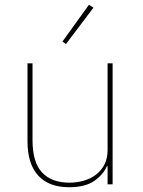

<svg xmlns="http://www.w3.org/2000/svg" viewBox="-20 -771 596 803"><path d="M430 -76H427Q413 -42 375 -15Q337 12 269 12Q184 12 139.5 -37Q95 -86 95 -181V-506H116V-185Q116 -92 156 -49.5Q196 -7 271 -7Q302 -7 331 -15.5Q360 -24 382 -41Q404 -58 417 -83.5Q430 -109 430 -144V-506H451V0H430ZM256 -587 241 -597 352 -751 371 -739Z"/></svg>

Font: IBM Plex Sans Devanagari Thin
Style: Regular
Weight: 100
Designer: Mike Abbink, Paul van der Laan, Pieter van Rosmalen, Erin McLaughlin
Foundry: Bold Monday
Version: Version 1.1